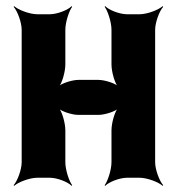

<svg xmlns="http://www.w3.org/2000/svg" viewBox="-20 -574 576 620"><path d="M481 -50V-478C481 -502 495 -539 507 -552L505 -554C492 -542 455 -528 431 -528H390C366 -528 331 -542 320 -554L318 -552C328 -539 340 -502 340 -478V-366C340 -342 351 -302 364 -290L366 -292C354 -305 318 -316 298 -316H233C213 -316 177 -305 165 -292L167 -290C180 -302 191 -342 191 -366V-478C191 -502 203 -539 213 -552L211 -554C200 -542 165 -528 141 -528H100C76 -528 39 -542 26 -554L24 -552C36 -539 50 -502 50 -478V-50C50 -26 36 11 24 24L26 26C39 14 76 0 100 0H141C165 0 200 14 211 26L213 24C203 11 191 -26 191 -50V-153C191 -177 180 -217 167 -229L165 -227C177 -214 213 -203 233 -203H298C318 -203 354 -214 366 -227L364 -229C351 -217 340 -177 340 -153V-50C340 -26 328 11 318 24L320 26C331 14 366 0 390 0H431C455 0 492 14 505 26L507 24C495 11 481 -26 481 -50Z"/></svg>

Font: Asimov
Style: EdgeNar
Weight: 500
Designer: Google
Version: Version 2.000980: 2014